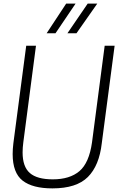

<svg xmlns="http://www.w3.org/2000/svg" viewBox="-20 -1033 673 1062"><path d="M270 9Q160 9 105 -34Q50 -77 50 -181Q50 -208 54 -241L125 -780H179L109 -246Q105 -216 105 -190Q105 -111 145 -76Q185 -41 272 -41Q366 -41 419.5 -86.5Q473 -132 489 -246L559 -780H614L543 -241Q529 -117 466 -54Q403 9 270 9ZM403 -849H353L465 -1013H518ZM287 -849H238L346 -1013H398Z"/></svg>

Font: Tanohe Sans Light
Style: Italic
Weight: 300
Designer: Village Type and Design LLC & Cristiano Sobral
Foundry: Cooper Hewitt Smithsonian Design Museum
Version: Version 1.00;September 29, 2021;FontCreator 13.0.0.2655 64-b